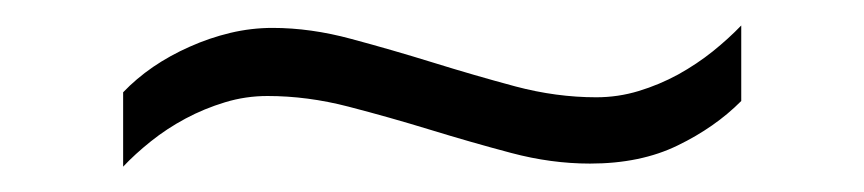

<svg xmlns="http://www.w3.org/2000/svg" viewBox="-20 -410 675 150"><path d="M559.1 -331.1Q538.6 -310.5 509.5 -296.4Q480.5 -282.2 440.9 -282.2Q410.6 -282.2 379.4 -290.5Q348.1 -298.8 316.2 -308.6Q284.2 -318.4 252.2 -326.7Q220.2 -335 189 -335Q171.9 -335 155.8 -330.1Q139.6 -325.2 125 -317.4Q110.4 -309.6 97.9 -299.6Q85.4 -289.6 76.2 -279.8V-337.9Q86.4 -348.6 99.6 -357.7Q112.8 -366.7 128.2 -373.5Q143.6 -380.4 159.9 -384.3Q176.3 -388.2 192.9 -388.2Q222.7 -388.2 254.4 -379.6Q286.1 -371.1 318.4 -361.1Q350.6 -351.1 382.6 -342.5Q414.6 -334 445.8 -334Q462.9 -334 479 -338.9Q495.1 -343.8 509.8 -351.8Q524.4 -359.9 536.9 -369.9Q549.3 -379.9 559.1 -390.1V-331.1Z"/></svg>

Font: Stint Ultra Expanded
Style: Regular
Weight: 400
Width: 7
Designer: Astigmatic (AOETI)
Foundry: Astigmatic (AOETI)
Version: Version 1.000